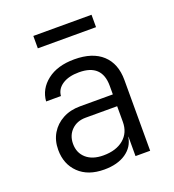

<svg xmlns="http://www.w3.org/2000/svg" viewBox="-136 -846 872 961"><g transform="rotate(-20 300.0 -365.0)"><path d="M256 10Q170 10 121 -37.5Q72 -85 72 -161Q72 -211 94.5 -248.5Q117 -286 157 -307.5Q197 -329 249 -329H424V-375Q424 -491 302 -491Q247 -491 213.5 -469Q180 -447 177 -410H98Q103 -475 157.5 -517.5Q212 -560 302 -560Q399 -560 451 -512Q503 -464 503 -377V0H425V-103H424Q416 -51 371.5 -20.5Q327 10 256 10ZM276 -58Q344 -58 384 -91.5Q424 -125 424 -183V-266H256Q210 -266 181 -237.5Q152 -209 152 -164Q152 -116 185 -87Q218 -58 276 -58ZM150 -674V-740H460V-674Z"/></g></svg>

Font: JetBrains Mono NL Light
Style: Regular
Weight: 300
Monospace: yes
Designer: Philipp Nurullin, Konstantin Bulenkov
Foundry: JetBrains
Version: Version 2.305; ttfautohint (v1.8.4.7-5d5b)